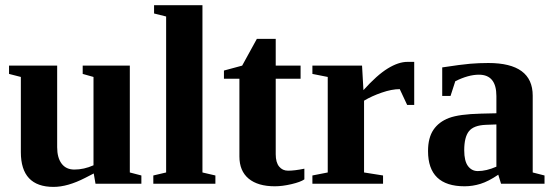

<svg xmlns="http://www.w3.org/2000/svg" viewBox="-20 -714 2151 746"><path d="M344.2 -40 311 -22.9Q242.7 12.2 188 12.2Q61 12.2 61 -123V-415L15.1 -426.8V-459H202.1V-142.1Q202.1 -101.1 219.5 -78.1Q236.8 -55.2 269 -55.2Q306.2 -55.2 343.3 -71.8V-415L301.3 -426.8V-459H484.4V-43.9L529.3 -32.2V0H351.1Z M766.6 -43.9 816.9 -32.2V0H575.7V-32.2L625.5 -43.9V-649.9L578.6 -661.6V-693.8H766.6Z M1047.9 9.8Q981.9 9.8 946 -20Q910.2 -49.8 910.2 -106V-408.2H850.1V-439.9L920.9 -459L978 -563H1051.3V-459H1147.9V-408.2H1051.3V-114.7Q1051.3 -83 1064.5 -66.9Q1077.6 -50.8 1099.1 -50.8Q1125 -50.8 1162.6 -58.6V-17.1Q1147.9 -6.8 1112.5 1.5Q1077.1 9.8 1047.9 9.8Z M1392.1 -363.8Q1444.8 -422.4 1486.6 -448Q1528.3 -473.6 1563 -473.6H1589.4V-306.2H1562L1533.2 -367.7Q1502.4 -367.7 1463.4 -354.2Q1424.3 -340.8 1394.5 -322.8V-43.9L1468.3 -32.2V0H1193.8V-32.2L1253.4 -43.9V-415L1193.8 -426.8V-459H1386.7Z M1877.4 -469.2Q2049.8 -469.2 2049.8 -342.3V-43.9L2095.7 -32.2V0H1926.8L1916 -35.2Q1877.9 -9.3 1847.2 0.2Q1816.4 9.8 1785.2 9.8Q1643.1 9.8 1643.1 -127Q1643.1 -178.7 1664.1 -209.7Q1685.1 -240.7 1724.6 -255.6Q1764.2 -270.5 1849.1 -272.5L1908.7 -273.9V-340.8Q1908.7 -423.8 1840.8 -423.8Q1799.8 -423.8 1749 -398.4L1730.5 -341.3H1698.2V-452.1Q1772 -463.4 1806.6 -466.3Q1841.3 -469.2 1877.4 -469.2ZM1908.7 -230.5 1867.7 -229Q1820.3 -227.1 1802 -204.1Q1783.7 -181.2 1783.7 -129.9Q1783.7 -88.4 1798.3 -68.8Q1813 -49.3 1836.4 -49.3Q1869.6 -49.3 1908.7 -66.4Z"/></svg>

Font: Tinos
Style: Bold
Weight: 700
Designer: Steve Matteson
Foundry: Monotype Imaging Inc.
Version: Version 1.23